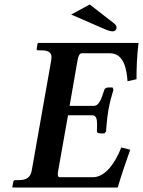

<svg xmlns="http://www.w3.org/2000/svg" viewBox="-20 -838 639 858"><path d="M381 -818 298 -773 443 -710C463 -701 475 -698 484 -698C498 -698 501 -710 501 -715C501 -721 498 -727 489 -734ZM37 0H506C522 -54 543 -116 562 -169L522 -179C493 -105 448 -46 395 -46H248C241.6 -46 238.3 -49 238.3 -58.9C238.3 -63 238.8 -68.3 240 -75L284 -323H392C410 -323 413.9 -306.1 413.9 -280.4C413.9 -271.8 413.5 -262.2 413 -252C412 -248 417 -242 427 -242H447L454 -251C455 -268 458.1 -308 464 -344C470.1 -381 482 -421 487 -437L483 -447H463C453 -447 446 -440 446 -436C433 -396 423 -365 399 -365H291L327 -571C331 -592 337 -600 346 -600H471C535 -600 546 -526 550 -475L590 -484C590 -535 592 -588 599 -646H151L148 -644L144 -621C143 -616 146 -613 150 -613H164C196.6 -613 210.1 -604.1 210.1 -581.4C210.1 -577.6 209.7 -573.5 209 -569L122 -77C116 -45 100 -33 61 -33H48C44 -33 40 -30 39 -24L35 -2Z"/></svg>

Font: Linux Libertine O
Style: Bold Italic
Weight: 700
Italic angle: -11.5°
Designer: Philipp H. Poll
Foundry: Philipp H. Poll
Version: Version 4.1.0